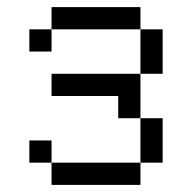

<svg xmlns="http://www.w3.org/2000/svg" viewBox="-20 -520 540 540"><path d="M375 -437.5H125V-500H375ZM62.5 -125H125V-62.5H62.5ZM62.5 -437.5H125V-375H62.5ZM125 -62.5H375V0H125ZM125 -312.5H375V-187.5H312.5V-250H125ZM375 -187.5H437.5V-62.5H375ZM375 -437.5H437.5V-312.5H375Z"/></svg>

Font: 寒蝉点阵体 16px
Style: Regular
Weight: 400
Designer: Designed by Warren2060
Foundry: ChillType
Version: Version 1.000